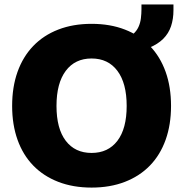

<svg xmlns="http://www.w3.org/2000/svg" viewBox="-20 -834 830 870"><path d="M395 16Q311 16 244 -10Q177 -36 130.5 -84Q84 -132 59.5 -200.5Q35 -269 35 -354Q35 -440 59.5 -508.5Q84 -577 130.5 -625.5Q177 -674 244 -700Q311 -726 395 -726Q479 -726 546 -700Q613 -674 659.5 -625.5Q706 -577 730.5 -508.5Q755 -440 755 -354Q755 -269 730.5 -200.5Q706 -132 659.5 -84Q613 -36 546 -10Q479 16 395 16ZM395 -141Q470 -141 512 -196Q554 -251 554 -354Q554 -457 512 -513Q470 -569 395 -569Q320 -569 278 -513Q236 -457 236 -354Q236 -251 278 -196Q320 -141 395 -141ZM521 -590.7 512 -657.5 541 -661.5Q567 -665.4 583 -679.4Q599 -693.3 607.5 -711.8Q616 -730.2 618.5 -751.6Q621 -773 621 -791.9V-813.8H766V-787.9Q766 -748.1 755 -715.2Q744 -682.4 719.5 -658Q695 -633.6 655 -617.1Q615 -600.7 557 -594.7Z"/></svg>

Font: Geist Black
Style: Regular
Weight: 400
Designer: Basement.studio, Andrés Briganti, Mateo Zaragoza
Foundry: Basement.studio, Vercel, Andrés Briganti, Guido Ferreyra, Mateo Zaragoza
Version: Version 1.401